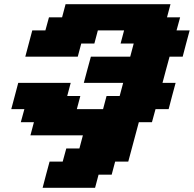

<svg xmlns="http://www.w3.org/2000/svg" viewBox="-20 -645 924 915"><path d="M183.1 250H433.1L449.7 187.5H512.2L528.8 125H591.3L641.6 -62.5H704.1L721.2 -125H783.7Q789.1 -145.5 800 -187.3Q811 -229 816.9 -250H754.4Q759.8 -270.5 771 -312.3Q782.2 -354 788.1 -375H850.6Q856 -395.5 866.9 -437.3Q877.9 -479 883.8 -500H821.3L838.4 -562.5H775.9L792.5 -625H292.5L275.9 -562.5H213.4L196.3 -500H133.8Q128.4 -479 117.2 -437.5Q106 -396 100.6 -375H350.6L367.2 -437.5H429.7L446.3 -500H571.3L554.7 -437.5H617.2L600.6 -375H413.1Q407.2 -354 396 -312.3Q384.8 -270.5 379.4 -250H566.9L550.3 -187.5H487.8L471.2 -125H346.2L362.8 -187.5H300.3L316.9 -250H66.9Q61.5 -229 50.3 -187.3Q39.1 -145.5 33.7 -125H96.2L79.1 -62.5H141.6L125 0H375L358.4 62.5H295.9L278.8 125H216.3Q210.4 145.5 199.5 187.3Q188.5 229 183.1 250Z"/></svg>

Font: Faithful 32x
Style: BoldOblique
Weight: 400
Foundry: Faithful Resource Pack
Version: Version 1.0; January 27, 2023